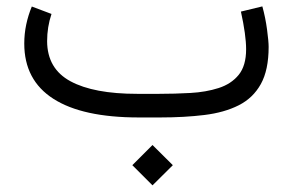

<svg xmlns="http://www.w3.org/2000/svg" viewBox="-20 -364 908 595"><path d="M390.1 147.9 452.6 85.4 515.6 147.9 452.6 210.4ZM476.1 0H410.2Q235.4 0 145.3 -57.9Q55.2 -115.7 55.2 -229Q55.2 -259.3 61.3 -288.1Q67.4 -316.9 78.6 -343.8L139.6 -320.8Q126 -280.3 126 -236.3Q126.5 -150.9 198.5 -112.1Q270.5 -73.2 405.3 -73.2H472.7Q522 -73.2 570.1 -75.9Q618.2 -78.6 657.2 -91.1Q696.3 -103.5 719.5 -131.8Q742.7 -160.2 742.7 -211.4Q742.7 -254.9 726.6 -328.1L793 -344.2Q802.7 -309.1 807.6 -272.2Q812.5 -235.4 812.5 -218.8Q812.5 -147 788.3 -103.5Q764.2 -60.1 719.5 -37.6Q674.8 -15.1 613 -7.6Q551.3 0 476.1 0Z"/></svg>

Font: Vazir Light FD
Style: Light-FD
Weight: 300
Designer: Saber Rastikerdar
Foundry: Saber Rastikerdar
Version: Version 30.1.0